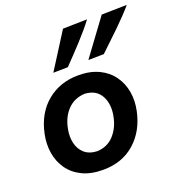

<svg xmlns="http://www.w3.org/2000/svg" viewBox="-140 -899 977 1032"><g transform="rotate(-20 349.0 -383.0)"><path d="M275.5 12.5Q206 12.5 157 -11.5Q108 -35.5 79.2 -76.5Q50.5 -117.5 42 -169Q33.5 -220.5 45 -276Q68 -387.5 142.5 -449.2Q217 -511 322.5 -511Q390 -511 439 -487.5Q488 -464 517.2 -423.2Q546.5 -382.5 555.5 -330.8Q564.5 -279 552.5 -223Q530 -115.5 457.5 -51.5Q385 12.5 275.5 12.5ZM279.5 -92.5Q339 -95.5 375.8 -135.8Q412.5 -176 424.5 -235.5Q439 -303.5 412.8 -352.8Q386.5 -402 321 -406Q261.5 -403 223.5 -364Q185.5 -325 173 -263Q163.5 -218.5 172 -180.5Q180.5 -142.5 207.2 -118.5Q234 -94.5 279.5 -92.5ZM402 -569.5Q440.5 -621.5 478 -672.8Q515.5 -724 553 -774.5L697.5 -777.5Q658.5 -732 601.5 -676.5Q544.5 -621 491 -571ZM201.5 -569.5Q235 -622 267.2 -673Q299.5 -724 331.5 -774.5L470 -777.5Q436 -732 385 -676.5Q334 -621 285 -571Z"/></g></svg>

Font: Commissioner Loud SemiBold
Style: Italic
Weight: 600
Italic angle: -12°
Designer: Kostas Bartsokas
Foundry: Kostas Bartsokas
Version: Version 1.000; ttfautohint (v1.8.3)